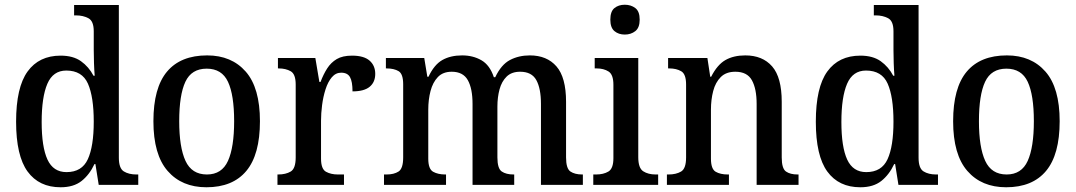

<svg xmlns="http://www.w3.org/2000/svg" viewBox="-20 -781 4544 811"><path d="M236 10Q145 10 96.5 -56.5Q48 -123 48 -267Q48 -412 96.5 -479Q145 -546 236 -546Q289 -546 322 -522.5Q355 -499 375 -461H380Q378 -485 377 -514.5Q376 -544 376 -570V-649Q376 -692 353.5 -704Q331 -716 301 -716H293V-760H482V-115Q482 -70 503 -57Q524 -44 556 -44H564V0H397L383 -88H379Q358 -43 324.5 -16.5Q291 10 236 10ZM261 -54Q326 -54 351 -108.5Q376 -163 376 -267Q376 -372 351.5 -427.5Q327 -483 260 -483Q204 -483 180 -427Q156 -371 156 -266Q156 -160 180.5 -107Q205 -54 261 -54Z M852 10Q748 10 688 -59Q628 -128 628 -269Q628 -410 685.5 -478.5Q743 -547 855 -547Q958 -547 1018 -478.5Q1078 -410 1078 -269Q1078 -128 1020.5 -59Q963 10 852 10ZM854 -44Q917 -44 943 -101.5Q969 -159 969 -269Q969 -380 943 -435.5Q917 -491 853 -491Q789 -491 763 -435.5Q737 -380 737 -269Q737 -159 763.5 -101.5Q790 -44 854 -44Z M1152 0V-44H1155Q1187 -44 1208 -56.5Q1229 -69 1229 -116V-424Q1229 -468 1208 -480Q1187 -492 1157 -492H1154V-536H1312L1329 -435H1334Q1346 -467 1362 -492Q1378 -517 1402.5 -531.5Q1427 -546 1467 -546Q1517 -546 1541 -525Q1565 -504 1565 -469Q1565 -434 1541.5 -414.5Q1518 -395 1469 -395Q1469 -436 1458.5 -455Q1448 -474 1421 -474Q1398 -474 1381.5 -454.5Q1365 -435 1355 -403.5Q1345 -372 1340.5 -337Q1336 -302 1336 -271V-111Q1336 -67 1357 -55.5Q1378 -44 1407 -44H1433V0Z M1602 0V-44H1613Q1644 -44 1663.5 -56.5Q1683 -69 1683 -116V-425Q1683 -469 1663.5 -480.5Q1644 -492 1613 -492H1610V-536H1772L1785 -457H1790Q1814 -508 1848.5 -527.5Q1883 -547 1932 -547Q1978 -547 2013.5 -526.5Q2049 -506 2066 -455H2072Q2097 -508 2134 -527.5Q2171 -547 2218 -547Q2290 -547 2330.5 -500.5Q2371 -454 2371 -351V-116Q2371 -69 2389.5 -56.5Q2408 -44 2439 -44H2442V0H2265V-342Q2265 -407 2245.5 -442.5Q2226 -478 2177 -478Q2141 -478 2120 -457.5Q2099 -437 2090 -403.5Q2081 -370 2081 -331V-116Q2081 -69 2099.5 -56.5Q2118 -44 2149 -44H2152V0H1976V-342Q1976 -407 1956 -442.5Q1936 -478 1888 -478Q1851 -478 1829.5 -455.5Q1808 -433 1798.5 -396.5Q1789 -360 1789 -318V-111Q1789 -67 1809.5 -55.5Q1830 -44 1861 -44H1864V0Z M2619 -635Q2593 -635 2575.5 -649.5Q2558 -664 2558 -698Q2558 -733 2575.5 -747Q2593 -761 2619 -761Q2645 -761 2663.5 -747Q2682 -733 2682 -698Q2682 -664 2663.5 -649.5Q2645 -635 2619 -635ZM2486 0V-44H2498Q2529 -44 2550 -56.5Q2571 -69 2571 -113V-423Q2571 -466 2550.5 -479Q2530 -492 2500 -492H2492V-536H2676V-117Q2676 -71 2697 -57.5Q2718 -44 2749 -44H2760V0Z M2797 0V-44H2804Q2836 -44 2857 -56.5Q2878 -69 2878 -116V-424Q2878 -468 2857.5 -480Q2837 -492 2807 -492H2802V-536H2968L2980 -457H2984Q3010 -508 3044.5 -527.5Q3079 -547 3128 -547Q3201 -547 3241.5 -500.5Q3282 -454 3282 -351V-116Q3282 -69 3300 -56.5Q3318 -44 3349 -44H3353V0H3176V-342Q3176 -406 3156 -442Q3136 -478 3086 -478Q3047 -478 3024.5 -455.5Q3002 -433 2992.5 -396.5Q2983 -360 2983 -318V-111Q2983 -67 3003 -55.5Q3023 -44 3054 -44H3059V0Z M3614 10Q3523 10 3474.5 -56.5Q3426 -123 3426 -267Q3426 -412 3474.5 -479Q3523 -546 3614 -546Q3667 -546 3700 -522.5Q3733 -499 3753 -461H3758Q3756 -485 3755 -514.5Q3754 -544 3754 -570V-649Q3754 -692 3731.5 -704Q3709 -716 3679 -716H3671V-760H3860V-115Q3860 -70 3881 -57Q3902 -44 3934 -44H3942V0H3775L3761 -88H3757Q3736 -43 3702.5 -16.5Q3669 10 3614 10ZM3639 -54Q3704 -54 3729 -108.5Q3754 -163 3754 -267Q3754 -372 3729.5 -427.5Q3705 -483 3638 -483Q3582 -483 3558 -427Q3534 -371 3534 -266Q3534 -160 3558.5 -107Q3583 -54 3639 -54Z M4230 10Q4126 10 4066 -59Q4006 -128 4006 -269Q4006 -410 4063.5 -478.5Q4121 -547 4233 -547Q4336 -547 4396 -478.5Q4456 -410 4456 -269Q4456 -128 4398.5 -59Q4341 10 4230 10ZM4232 -44Q4295 -44 4321 -101.5Q4347 -159 4347 -269Q4347 -380 4321 -435.5Q4295 -491 4231 -491Q4167 -491 4141 -435.5Q4115 -380 4115 -269Q4115 -159 4141.5 -101.5Q4168 -44 4232 -44Z"/></svg>

Font: Noto Serif Khmer SemiCondensed Medium
Style: Regular
Weight: 500
Width: 4
Designer: Danh Hong and the Monotype Design Team
Foundry: Monotype Imaging Inc.
Version: Version 2.004; ttfautohint (v1.8.4.7-5d5b)